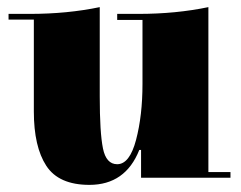

<svg xmlns="http://www.w3.org/2000/svg" viewBox="-20 -508 677 539"><path d="M565 -25H627V-9H376V-87H371Q332 11 231 11Q145 11 110 -42.5Q75 -96 75 -195V-453H4V-469H64Q169 -469 260 -488V-237Q260 -136 269 -91.5Q278 -47 309 -47Q344 -47 362 -115.5Q380 -184 380 -272V-452H309V-469H369Q474 -469 565 -488Z"/></svg>

Font: Elsie Swash Caps Black
Style: Regular
Weight: 900
Designer: Alejandro Inler
Foundry: Alejandro Inler
Version: 1.001